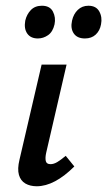

<svg xmlns="http://www.w3.org/2000/svg" viewBox="-20 -643 374 669"><path d="M108 6Q85 6 68.5 -3.5Q52 -13 46 -33.5Q40 -54 48 -87L125 -418H212L141 -111Q137 -93 139.5 -82Q142 -71 156 -71Q167 -71 179 -78Q191 -85 209 -100L239 -63Q205 -29 172 -11.5Q139 6 108 6ZM112 -509Q87 -509 75 -526Q63 -543 68 -571Q73 -593 87.5 -608Q102 -623 126 -623Q154 -623 164.5 -602.5Q175 -582 170 -558Q164 -532 147.5 -520.5Q131 -509 112 -509ZM276 -509Q249 -509 237 -526.5Q225 -544 231 -571Q236 -594 251 -608.5Q266 -623 288 -623Q315 -623 326 -603Q337 -583 332 -558Q328 -536 313.5 -522.5Q299 -509 276 -509Z"/></svg>

Font: Ysabeau SemiBold
Style: Italic
Weight: 600
Italic angle: -12°
Designer: Christian Thalmann (Catharsis Fonts)
Version: Version 2.002